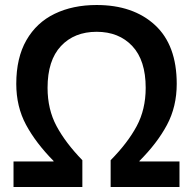

<svg xmlns="http://www.w3.org/2000/svg" viewBox="-20 -747 771 767"><path d="M686 -412Q686 -321 647 -248Q608 -175 537 -104V-102H697V0H422V-107Q490 -176 526 -243Q562 -310 562 -396Q562 -506 508.5 -563Q455 -620 366 -620Q277 -620 223.5 -563Q170 -506 170 -396Q170 -310 206 -243Q242 -176 309 -107V0H34V-102H194V-104Q123 -176 84 -248.5Q45 -321 45 -412Q45 -516 85.5 -586.5Q126 -657 198.5 -692Q271 -727 366 -727Q512 -727 599 -647Q686 -567 686 -412Z"/></svg>

Font: CST
Style: Medium
Weight: 500
Version: Version 1.00